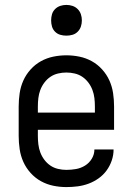

<svg xmlns="http://www.w3.org/2000/svg" viewBox="-20 -753 540 781"><path d="M250 8Q223 8 196.5 2.5Q170 -3 146.5 -16Q123 -29 104.5 -49.5Q86 -70 75 -94.5Q64 -119 60 -146Q56 -173 56 -200V-320Q56 -347 60 -374Q64 -401 75 -425.5Q86 -450 104.5 -470.5Q123 -491 146.5 -504Q170 -517 196.5 -522.5Q223 -528 250 -528Q277 -528 303.5 -522.5Q330 -517 353.5 -504Q377 -491 395.5 -470.5Q414 -450 425 -425.5Q436 -401 440 -374Q444 -347 444 -320V-225H134V-200Q134 -183 136 -166Q138 -149 144 -133Q150 -117 160.5 -103Q171 -89 185 -79.5Q199 -70 216 -66Q233 -62 250 -62Q270 -62 289.5 -65.5Q309 -69 326 -79.5Q343 -90 353.5 -107.5Q364 -125 364 -145H442Q442 -122 434.5 -100Q427 -78 413.5 -59.5Q400 -41 381 -27.5Q362 -14 340.5 -6Q319 2 296 5Q273 8 250 8ZM366 -295V-320Q366 -337 364 -354Q362 -371 356 -387Q350 -403 339.5 -417Q329 -431 315 -440.5Q301 -450 284 -454Q267 -458 250 -458Q233 -458 216 -454Q199 -450 185 -440.5Q171 -431 160.5 -417Q150 -403 144 -387Q138 -371 136 -354Q134 -337 134 -320V-295ZM250 -608Q237 -608 225 -611.5Q213 -615 204 -624Q195 -633 191.5 -645Q188 -657 188 -670Q188 -683 191.5 -695Q195 -707 204 -716Q213 -725 225 -729Q237 -733 250 -733Q263 -733 275 -729Q287 -725 296 -716Q305 -707 309 -695Q313 -683 313 -670Q313 -657 309 -645Q305 -633 296 -624Q287 -615 275 -611.5Q263 -608 250 -608Z"/></svg>

Font: Iosevka
Style: Regular
Weight: 400
Monospace: yes
Designer: Belleve Invis
Foundry: Belleve Invis
Version: Version 33.2.3; ttfautohint (v1.8.4)